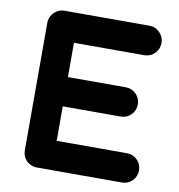

<svg xmlns="http://www.w3.org/2000/svg" viewBox="-81 -792 808 866"><g transform="rotate(10 323.5 -359.0)"><path d="M534 -583H212V-426H477Q505 -426 524.5 -406.5Q544 -387 544 -359Q544 -331 524.5 -311.5Q505 -292 477 -292H212V-134H534Q562 -134 581.5 -114.5Q601 -95 601 -67Q601 -39 581.5 -19.5Q562 0 534 0H145Q128 0 113 -8Q107 -11 102 -15Q97 -19 93 -24Q78 -43 78 -67V-651Q78 -675 93 -693Q97 -698 102 -702Q107 -706 113 -710Q128 -718 145 -718H534Q562 -718 581.5 -698Q601 -678 601 -650.5Q601 -623 581.5 -603Q562 -583 534 -583Z"/></g></svg>

Font: Multiround Pro
Style: Regular
Weight: 400
Designer: Ivan Filipov, Sasha Pavljenko
Version: Version 1.005;Fontself Maker 3.5.4